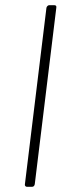

<svg xmlns="http://www.w3.org/2000/svg" viewBox="-20 -720 265 740"><path d="M76 -10 159 -690Q160 -694 163 -697Q166 -700 170 -700H189Q199 -700 197 -690L114 -10Q112 0 103 0H84Q80 0 77.5 -3Q75 -6 76 -10Z"/></svg>

Font: Barlow Semi Condensed ExLight
Style: Italic
Weight: 275
Width: 4
Italic angle: -7°
Designer: Jeremy Tribby
Foundry: Tribby Type
Version: Version 1.408